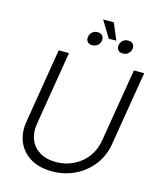

<svg xmlns="http://www.w3.org/2000/svg" viewBox="-141 -1085 996 1197"><g transform="rotate(15 356.5 -486.5)"><path d="M641.1 -727.5H707.5L627.9 -246.1Q615.7 -171.9 571.3 -113.5Q526.9 -55.2 459 -21.5Q391.1 12.2 309.1 12.2Q227.5 12.2 171.1 -21.5Q114.7 -55.2 89.6 -113.5Q64.5 -171.9 76.7 -246.1L155.8 -727.5H222.2L143.6 -250.5Q133.8 -192.9 152.1 -147.7Q170.4 -102.5 212.9 -76.4Q255.4 -50.3 318.4 -50.3Q381.8 -50.3 433.3 -76.4Q484.9 -102.5 518.6 -147.7Q552.2 -192.9 562 -250.5ZM442.4 -984.9 487.3 -878.4H438.5L373.5 -984.9ZM310.5 -856Q313 -874.5 326.7 -887Q340.3 -899.4 361.3 -899.9Q383.3 -899.4 393.3 -886.5Q403.3 -873.5 400.4 -854Q397 -836.4 383.5 -824.5Q370.1 -812.5 348.6 -812.5Q327.1 -812.5 317.1 -825.4Q307.1 -838.4 310.5 -856ZM508.3 -856Q510.7 -873.5 524.7 -886.2Q538.6 -898.9 559.6 -898.4Q581.1 -898.9 591.3 -885.7Q601.6 -872.6 598.1 -854Q594.7 -837.4 581.3 -824.5Q567.9 -811.5 546.4 -812Q524.4 -811.5 514.6 -824.7Q504.9 -837.9 508.3 -856Z"/></g></svg>

Font: Inter Tight Light
Style: Italic
Weight: 300
Italic angle: -9.39999°
Designer: Rasmus Andersson
Foundry: rsms
Version: Version 3.004